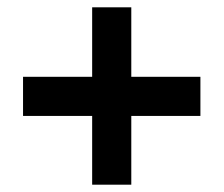

<svg xmlns="http://www.w3.org/2000/svg" viewBox="-20 -589 612 525"><path d="M232 -272H43V-379H232V-569H339V-379H528V-272H339V-84H232Z"/></svg>

Font: Noto Sans Telugu
Style: Regular
Weight: 400
Designer: Jelle Bosma - Monotype Design Team
Foundry: Monotype Imaging Inc.
Version: Version 2.003